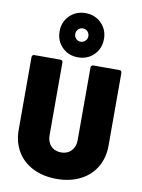

<svg xmlns="http://www.w3.org/2000/svg" viewBox="-106 -1072 851 1151"><g transform="rotate(10 319.5 -496.5)"><path d="M46 -243V-685Q46 -692 50 -696Q54 -700 61 -700H219Q226 -700 230 -696Q234 -692 234 -685V-243Q234 -202 257.5 -177.5Q281 -153 320 -153Q358 -153 381.5 -178Q405 -203 405 -243V-685Q405 -692 409 -696Q413 -700 420 -700H578Q585 -700 589 -696Q593 -692 593 -685V-243Q593 -168 559 -111Q525 -54 463 -23Q401 8 320 8Q239 8 176.5 -23Q114 -54 80 -111Q46 -168 46 -243ZM185 -867Q185 -924 223.5 -962.5Q262 -1001 320 -1001Q378 -1001 416.5 -962.5Q455 -924 455 -867Q455 -809 416.5 -770.5Q378 -732 320 -732Q262 -732 223.5 -770.5Q185 -809 185 -867ZM360 -867Q360 -884 348.5 -896Q337 -908 320 -908Q303 -908 291.5 -896Q280 -884 280 -867Q280 -851 291.5 -839Q303 -827 320 -827Q336 -827 348 -839Q360 -851 360 -867Z"/></g></svg>

Font: Barlow Black
Style: Regular
Weight: 900
Designer: Jeremy Tribby
Foundry: Tribby Type
Version: Version 1.422